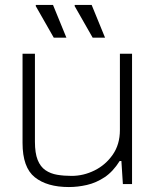

<svg xmlns="http://www.w3.org/2000/svg" viewBox="-20 -743 631 775"><path d="M258 12Q170 12 120.5 -27.5Q71 -67 71 -166V-526H121V-171Q121 -125 132 -97.5Q143 -70 163.5 -56Q184 -42 211 -37.5Q238 -33 269 -33Q317 -33 361.5 -55Q406 -77 435 -118.5Q464 -160 464 -218V-526H513V0H476L470 -93H463Q436 -50 402 -27.5Q368 -5 331 3.5Q294 12 258 12ZM354 -591 281 -719 282 -723H350L404 -591ZM197 -591 124 -719 125 -723H194L248 -591Z"/></svg>

Font: Archivo SemiExpanded Thin
Style: Regular
Weight: 250
Width: 6
Designer: Hector Gatti
Foundry: Omnibus-Type
Version: Version 2.001